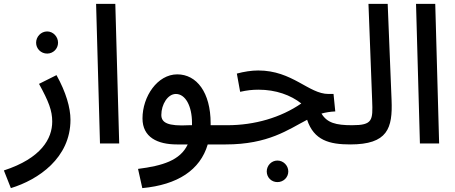

<svg xmlns="http://www.w3.org/2000/svg" viewBox="-48 -739 2343 989"><path d="M195 -463C226 -463 251 -488 251 -519C251 -550 226 -577 195 -577C163 -577 138 -550 138 -519C138 -488 163 -463 195 -463ZM8 230C149 187 315 75 315 -122C315 -184 292 -264 243 -352L153 -307C203 -216 221 -169 221 -113C221 -25 165 76 -28 139Z M467 0H566L546 -719H447Z M685 230C867 213 983 137 1022 5H1114C1150 5 1173 -19 1173 -47C1173 -73 1159 -94 1124 -94H1037C1037 -97 1037 -101 1037 -104C1037 -263 965 -356 865 -356C763 -356 686 -242 686 -129C686 -32 763 5 864 5H919C880 88 788 115 663 131ZM783 -147C783 -201 816 -255 858 -255C907 -255 941 -193 941 -106C941 -102 941 -98 941 -94H926C816 -88 783 -107 783 -147Z M1114 5C1335 5 1437 -72 1534 -122C1569 -16 1649 5 1756 5C1792 5 1815 -19 1815 -47C1815 -73 1801 -94 1766 -94C1682 -94 1637 -106 1608 -154C1630 -160 1654 -164 1679 -165L1670 -255H1644C1542 -255 1459 -376 1282 -376C1248 -376 1209 -370 1172 -360L1189 -266C1225 -274 1251 -277 1284 -277C1373 -277 1450 -249 1504 -206C1398 -133 1263 -94 1123 -94ZM1381 199C1412 199 1437 175 1437 144C1437 114 1412 88 1381 88C1350 88 1326 114 1326 144C1326 175 1350 199 1381 199Z M1756 5C1949 5 1975 -78 1969 -224L1949 -719H1850L1869 -221C1873 -119 1872 -94 1765 -94Z M2115 0H2214L2194 -719H2095Z"/></svg>

Font: Noto Sans Arabic UI Md
Style: Regular
Weight: 500
Designer: Monotype Design Team, Nadine Chahine and Nizar Qandah
Foundry: Monotype Imaging Inc.
Version: Version 2.010